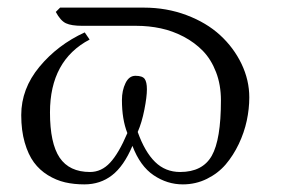

<svg xmlns="http://www.w3.org/2000/svg" viewBox="-20 -468 732 499"><path d="M554.2 -207Q554.2 -247.6 541.5 -280.5Q528.8 -313.5 507.6 -335.4Q486.3 -357.4 457.5 -372.6Q428.7 -387.7 397.9 -394.3Q367.2 -400.9 334 -400.9H193.8Q165.5 -400.9 151.4 -407.5Q137.2 -414.1 125 -437L136.2 -448.2H354Q413.1 -448.2 464.8 -428.7Q516.6 -409.2 552 -376.7Q587.4 -344.2 607.7 -302Q627.9 -259.8 627.9 -214.8Q627.9 -185.1 621.3 -154.3Q614.7 -123.5 600.6 -93.8Q586.4 -64 566.7 -40.8Q546.9 -17.6 517.8 -3.2Q488.8 11.2 455.1 11.2Q414.6 11.2 379.4 -12.5Q344.2 -36.1 324.2 -88.9Q301.8 -36.1 271.2 -12.5Q240.7 11.2 199.2 11.2Q172.4 11.2 149.2 5.9Q126 0.5 104.5 -12.7Q83 -25.9 68.1 -46.1Q53.2 -66.4 44.2 -97.7Q35.2 -128.9 35.2 -168.9Q35.2 -237.3 82.5 -294.4Q129.9 -351.6 200.2 -383.8L212.9 -365.2Q109.9 -311 109.9 -175.8Q109.9 -95.7 135 -58.3Q160.2 -21 213.9 -21Q243.7 -21 266.1 -45.2Q288.6 -69.3 311 -122.1Q296.9 -157.7 296.9 -208Q296.9 -232.9 306.2 -252Q315.4 -271 332 -271Q350.1 -271 356 -262.9Q361.8 -254.9 361.8 -235.8Q361.8 -216.3 355.2 -182.9Q348.6 -149.4 337.9 -125Q356.4 -73.2 383.1 -47.1Q409.7 -21 448.2 -21Q506.3 -21 530.3 -63Q554.2 -105 554.2 -207Z"/></svg>

Font: Linux Libertine Display G
Style: Regular
Weight: 400
Designer: Philipp H. Poll
Foundry: Philipp H. Poll
Version: Version 5.0.9